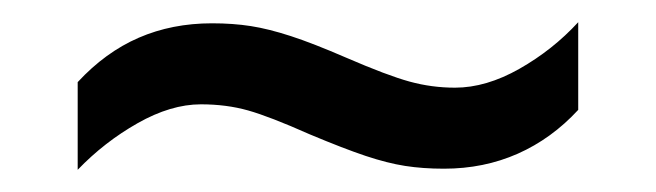

<svg xmlns="http://www.w3.org/2000/svg" viewBox="-20 -409 591 173"><path d="M50 -335Q75 -362 105 -375Q135 -388 171 -388Q190 -388 206 -385.5Q222 -383 242 -376.5Q262 -370 292 -357Q329 -341 349 -335.5Q369 -330 390 -330Q418 -330 448 -347Q478 -364 501 -389V-310Q477 -284 446.5 -270.5Q416 -257 380 -257Q361 -257 345 -259.5Q329 -262 309.5 -268.5Q290 -275 259 -288Q223 -304 203.5 -309.5Q184 -315 161 -315Q134 -315 104 -298Q74 -281 50 -256Z"/></svg>

Font: binaryhoriontal115
Style: Book
Weight: 400
Designer: Jelle Bosma - Monotype Design Team
Foundry: Monotype Imaging Inc.
Version: Version 2.003